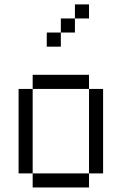

<svg xmlns="http://www.w3.org/2000/svg" viewBox="-20 -832 540 852"><path d="M375 -750V-812.5H312.5V-750H250V-687.5H187.5V-625H250V-687.5H312.5V-750ZM125 -62.5V0H375V-62.5ZM125 -62.5Q125 -62.5 125 -437.5H62.5Q62.5 -437.5 62.5 -62.5ZM375 -62.5H437.5Q437.5 -62.5 437.5 -437.5H375Q375 -437.5 375 -62.5ZM125 -437.5H375V-500H125Z"/></svg>

Font: Unifont
Style: Regular
Weight: 500
Version: Version 15.1.04